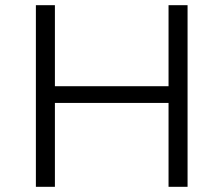

<svg xmlns="http://www.w3.org/2000/svg" viewBox="-20 -720 861 740"><path d="M629.6 0V-700H702.9V0ZM118.3 0V-700H191.6V0ZM183.7 -323.3V-387.7H636.9V-323.3Z"/></svg>

Font: Montserrat Alternates Thin
Style: Regular
Weight: 100
Designer: Julieta Ulanovsky
Foundry: Julieta Ulanovsky
Version: Version 9.000